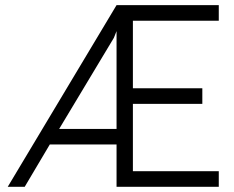

<svg xmlns="http://www.w3.org/2000/svg" viewBox="-20 -720 903 740"><path d="M429.2 0V-163.1H171.9L75.2 0H9.8L429.2 -700.2H823.2V-640.1H492.2V-379.9H759.8V-319.8H492.2V-60.1H823.2V0ZM429.2 -223.1V-600.1L418.9 -574.2L208 -223.1Z"/></svg>

Font: Abel
Style: Regular
Weight: 400
Designer: Matthew Desmond
Foundry: Matthew Desmond
Version: Version 1.002